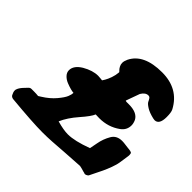

<svg xmlns="http://www.w3.org/2000/svg" viewBox="-177 -927 1109 1109"><g transform="rotate(45 377.5 -372.0)"><path d="M272.5 -293Q261.7 -293.9 246.6 -297.9Q231.4 -301.8 210.4 -310.1Q189.5 -318.4 175.3 -333.5Q161.1 -348.6 161.1 -367.2Q161.1 -405.3 209 -434.6Q259.8 -463.9 303.7 -463.9Q313.5 -463.9 324.7 -462.4Q335.9 -460.9 337.9 -460.9L347.7 -476.6Q356.4 -491.2 364.7 -514.6Q373 -538.1 375 -563.5Q375 -565.4 368.2 -571.8Q361.3 -578.1 355 -589.8Q348.6 -601.6 348.6 -615.2Q348.6 -628.9 357.4 -648.4Q402.3 -739.3 550.8 -739.3Q684.6 -739.3 743.2 -629.9Q752 -614.3 752 -575.2Q752 -512.7 714.8 -512.7Q711.9 -512.7 702.1 -514.6Q664.1 -523.4 641.6 -537.6Q619.1 -551.8 614.3 -562.5Q609.4 -573.2 604 -581.1Q598.6 -588.9 588.9 -588.9Q565.4 -588.9 547.9 -559.6L517.6 -475.6Q517.6 -473.6 526.4 -472.7H545.9Q613.3 -472.7 633.8 -433.6Q642.6 -414.1 642.6 -397.5Q642.6 -358.4 609.4 -335Q553.7 -294.9 481.4 -294.9Q474.6 -294.9 464.4 -295.4Q454.1 -295.9 451.2 -295.9Q441.4 -270.5 395.5 -218.3Q349.6 -166 328.1 -116.2Q382.8 -100.6 418.9 -100.6Q473.6 -100.6 565.4 -134.8Q567.4 -140.6 574.7 -182.6Q582 -224.6 603.5 -261.7Q623 -295.9 668 -295.9Q680.7 -295.9 699.7 -293Q718.8 -290 723.6 -290H726.6Q744.1 -288.1 749.5 -284.7Q754.9 -281.2 754.9 -269.5V-262.7Q752 -241.2 749.5 -224.6Q747.1 -208 745.1 -195.8Q743.2 -183.6 738.3 -168.9Q733.4 -154.3 731.4 -147.5Q729.5 -140.6 721.2 -121.6Q712.9 -102.5 710 -96.2Q707 -89.8 693.4 -62.5Q679.7 -35.2 673.8 -22.5Q672.9 -17.6 665 -12.7Q657.2 -7.8 650.4 -7.8Q646.5 -7.8 644.5 -9.8L635.7 -11.7Q627 -14.6 615.2 -17.6Q603.5 -20.5 597.7 -21.5Q542 -18.6 481.9 -14.2Q421.9 -9.8 383.3 -7.3Q344.7 -4.9 306.6 -4.9Q225.6 -4.9 49.8 -21.5Q36.1 -24.4 31.2 -34.2Q22.5 -50.8 22.5 -62.5Q22.5 -66.4 22.9 -69.3Q23.4 -72.3 25.4 -76.2Q27.3 -80.1 28.3 -83Q29.3 -85.9 32.7 -90.3Q36.1 -94.7 37.6 -97.2Q39.1 -99.6 43.9 -105Q48.8 -110.4 50.8 -112.3Q52.7 -114.3 59.1 -121.1Q65.4 -127.9 67.4 -129.9Q75.2 -137.7 85 -137.7H106.4Q117.2 -137.7 125 -137.2Q132.8 -136.7 136.2 -136.2Q139.6 -135.7 140.6 -135.7Q141.6 -135.7 156.2 -145.5Q200.2 -172.9 228.5 -206.5Q256.8 -240.2 264.6 -260.3Q272.5 -280.3 272.5 -293Z"/></g></svg>

Font: Essays1743
Style: BoldItalic
Weight: 700
Italic angle: -10°
Designer: Based on the typeface in a 1743 English translation of the essays of Montaigne.  PostScript/TrueType font designed by Jo
Version: Version 002.100